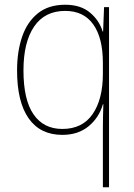

<svg xmlns="http://www.w3.org/2000/svg" viewBox="-20 -558 564 810"><path d="M414 -13Q414 -32 414.5 -63Q415 -94 416 -118H414Q398 -62 354 -25.5Q310 11 243 11Q150 11 101 -58.5Q52 -128 52 -261Q52 -341 73.5 -403.5Q95 -466 140 -502Q185 -538 255 -538Q320 -538 359.5 -505Q399 -472 413 -425H415L419 -528H440V232H414ZM243 -14Q328 -14 371 -77Q414 -140 414 -246V-293Q414 -398 373.5 -455Q333 -512 255 -512Q169 -512 124 -446Q79 -380 79 -261Q79 -137 121.5 -75.5Q164 -14 243 -14Z"/></svg>

Font: Noto Sans Kannada SemiCondensed Thin
Style: Regular
Weight: 100
Width: 4
Designer: Jelle Bosma - Monotype Design Team
Foundry: Monotype Imaging Inc.
Version: Version 2.005; ttfautohint (v1.8.4.7-5d5b)